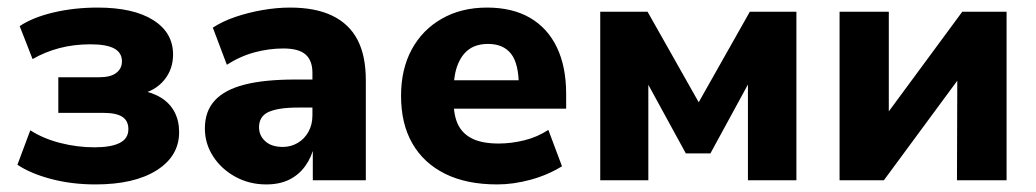

<svg xmlns="http://www.w3.org/2000/svg" viewBox="-20 -476 2735 507"><path d="M232 11Q169 11 114.5 -3.5Q60 -18 26 -41L60 -132Q94 -110 139 -98.5Q184 -87 229 -87Q273 -87 296 -98.5Q319 -110 319 -135Q319 -157 303 -167.5Q287 -178 252 -178H134V-272H242Q272 -272 287 -283.5Q302 -295 302 -314Q302 -337 281.5 -348Q261 -359 219 -359Q175 -359 137 -349Q99 -339 66 -320L32 -407Q66 -430 121 -443Q176 -456 238 -456Q332 -456 384.5 -423Q437 -390 437 -332Q437 -293 413.5 -264.5Q390 -236 349 -227V-238Q383 -232 406 -217.5Q429 -203 441 -180Q453 -157 453 -127Q453 -64 394 -26.5Q335 11 232 11Z M683 11Q638 11 601 -9.5Q564 -30 542.5 -63.5Q521 -97 521 -137Q521 -182 547 -210.5Q573 -239 625.5 -252.5Q678 -266 760 -266H819V-192H769Q738 -192 718 -188.5Q698 -185 686.5 -179Q675 -173 669.5 -163Q664 -153 664 -140Q664 -118 680.5 -103Q697 -88 727 -88Q748 -88 766 -98.5Q784 -109 794.5 -128Q805 -147 805 -171V-284Q805 -316 787 -332Q769 -348 728 -348Q691 -348 653 -338Q615 -328 579 -305L542 -403Q568 -420 602 -431.5Q636 -443 673.5 -449.5Q711 -456 746 -456Q813 -456 857.5 -434.5Q902 -413 924 -371Q946 -329 946 -264V0H806V-92H810Q803 -61 786 -37.5Q769 -14 743.5 -1.5Q718 11 683 11Z M1293 11Q1212 11 1155.5 -17Q1099 -45 1069 -97Q1039 -149 1039 -223Q1039 -293 1067 -345Q1095 -397 1146.5 -426.5Q1198 -456 1266 -456Q1333 -456 1379.5 -429Q1426 -402 1450.5 -351Q1475 -300 1475 -228V-189H1164V-264H1366L1350 -248Q1350 -308 1329.5 -334Q1309 -360 1269 -360Q1239 -360 1219.5 -346.5Q1200 -333 1189 -306Q1178 -279 1178 -238V-207Q1178 -170 1190 -146Q1202 -122 1228 -109.5Q1254 -97 1297 -97Q1330 -97 1364.5 -105.5Q1399 -114 1428 -133L1464 -37Q1427 -14 1381.5 -1.5Q1336 11 1293 11Z M1565 0V-445H1690L1825 -206L1960 -445H2083V0H1955V-306H1984L1856 -71H1791L1662 -307H1692V0Z M2197 0V-445H2327V-129H2288L2521 -445H2638V0H2507L2508 -316H2547L2314 0Z"/></svg>

Font: Nunito Sans 12pt ExtraLight
Style: Weight 830 Width 84 Optical size 12.0 YTLC 445
Weight: 830
Width: 4
Designer: Vernon Adams
Foundry: Vernon Adams
Version: Version 3.101;gftools[0.9.27]